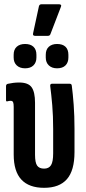

<svg xmlns="http://www.w3.org/2000/svg" viewBox="-20 -892 411 918"><path d="M191 6Q118.8 6 82.2 -33.3Q45.5 -72.6 45.5 -153.2V-380.9Q45.5 -396.9 42.6 -403.4Q39.7 -410 30.7 -410Q26.4 -410 22.4 -409.2Q18.4 -408.4 14.8 -407.4Q8.8 -406 8.8 -413.4V-479.6Q8.8 -489.5 17.7 -491.3Q29.8 -494.1 43.5 -495.8Q57.1 -497.5 71.4 -497.5Q115.3 -497.5 131.4 -474.5Q147.5 -451.6 147.5 -400.6V-152.2Q147.5 -114.4 157.6 -100.1Q167.6 -85.8 191 -85.8Q213.7 -85.8 224 -102.3Q234.2 -118.7 234.2 -158.9V-275.1Q234.2 -337.4 229.8 -389.2Q225.3 -441 220.1 -480.5Q219.1 -491.5 228.1 -491.5H314Q322.3 -491.5 323.3 -481.9Q328.3 -444.2 332.3 -391.1Q336.2 -337.9 336.2 -276.4V-164.8Q336.2 -76.9 300 -35.4Q263.8 6 191 6ZM147.6 -720.6Q135.1 -720.6 138.3 -733.3L166.1 -862Q168.5 -871.6 178.2 -871.6H262.9Q269.1 -871.6 271.5 -868.1Q274 -864.7 270.9 -858.5L221.3 -729.4Q218.7 -720.6 208.8 -720.6ZM99.9 -565.4Q74.8 -565.4 60 -579.3Q45.3 -593.2 45.3 -616.9V-630.2Q45.3 -655.2 60 -668.5Q74.8 -681.7 99.9 -681.7Q125.7 -681.7 139.9 -668.5Q154.1 -655.2 154.1 -630.2V-616.9Q154.1 -593.2 139.9 -579.3Q125.7 -565.4 99.9 -565.4ZM252.8 -565.4Q228.3 -565.4 213.5 -579.3Q198.8 -593.2 198.8 -616.9V-630.2Q198.8 -655.2 213.5 -668.5Q228.3 -681.7 252.8 -681.7Q279.2 -681.7 293.1 -668.5Q307 -655.2 307 -630.2V-616.9Q307 -593.2 293.1 -579.3Q279.2 -565.4 252.8 -565.4Z"/></svg>

Font: Sofia Sans Extra Condensed
Style: Regular
Weight: 400
Designer: Botio Nikoltchev, Ani Petrova
Foundry: lettersoup
Version: Version 4.101